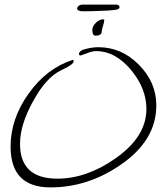

<svg xmlns="http://www.w3.org/2000/svg" viewBox="-20 -776 699 834"><path d="M199 38Q26 38 26 -139Q26 -260 104 -369Q182 -479 296 -516Q300 -515 300 -510Q300 -496 248 -472Q180 -441 122 -333Q67 -233 67 -151Q67 0 229 0Q356 0 480 -87Q616 -181 616 -303Q616 -390 551 -470Q482 -554 397 -554Q380 -554 356 -544Q332 -535 330 -535Q323 -535 323 -541Q323 -558 359 -565Q385 -571 407 -571Q508 -571 583 -495Q659 -419 659 -318Q659 -165 501 -58Q360 38 199 38ZM395 -621Q381 -621 381 -646Q381 -662 396.5 -677Q412 -692 428 -692Q433 -692 433 -690Q433 -681 427.5 -664Q422 -647 422 -640Q422 -621 395 -621ZM341 -727Q315 -727 315 -740Q315 -743 320.5 -749.5Q326 -756 342 -756H485Q490 -756 494.5 -753.5Q499 -751 499 -745Q499 -737 487.5 -734.5Q476 -732 447 -730Q405 -728 380 -727.5Q355 -727 341 -727Z"/></svg>

Font: Shalimar
Style: Regular
Weight: 400
Designer: Robert E. Leuschke
Foundry: Robert E. Leuschke
Version: Version 1.010; ttfautohint (v1.8.3)